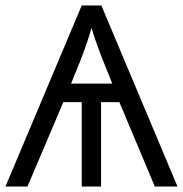

<svg xmlns="http://www.w3.org/2000/svg" viewBox="-20 -683 670 703"><path d="M417 -309.1H350.1V0H279.3V-309.1H211.9L80.6 0H0L279.3 -663.1H351.1L629.9 0H546.9ZM240.2 -377H391.1L353.5 -470.7Q328.1 -536.1 314.9 -581.5Q303.7 -537.1 274.9 -462.4Z"/></svg>

Font: Bpm'online Open Sans
Style: Regular
Weight: 400
Foundry: Ascender Corporation
Version: Version 1.10